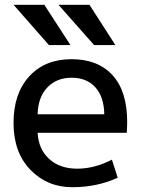

<svg xmlns="http://www.w3.org/2000/svg" viewBox="-20 -780 599 810"><path d="M516.6 -264.6Q516.6 -249 514.6 -219.7H138.7Q142.6 -150.4 187.5 -109.4Q232.4 -68.4 305.7 -68.4Q378.9 -68.4 452.1 -106.4L476.6 -30.3Q389.6 9.8 284.7 9.8Q179.7 9.8 108.4 -63.5Q37.1 -136.7 37.1 -261.2Q37.1 -385.7 103.5 -458Q169.9 -530.3 281.7 -530.3Q393.6 -530.3 455.1 -462.4Q516.6 -394.5 516.6 -264.6ZM37.1 -759.8H167L277.3 -589.8H186.5ZM138.7 -297.9H419.9Q418.9 -371.1 382.3 -411.6Q345.7 -452.1 282.2 -452.1Q218.8 -452.1 179.7 -411.1Q140.6 -370.1 138.7 -297.9ZM226.6 -759.8H357.4L466.8 -589.8H377Z"/></svg>

Font: GenEi M Gothic v2 Medium
Style: Regular
Weight: 500
Version: Version 2.0